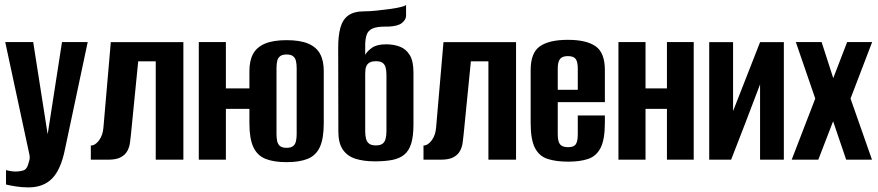

<svg xmlns="http://www.w3.org/2000/svg" viewBox="-20 -672 3696 808"><path d="M99.9 116.6Q71.6 116.6 45.9 112.4Q20.2 108.2 5.3 104.5V43.9Q11.4 45.6 22.6 47.7Q33.8 49.9 47.5 49.9Q60 49.9 76.3 45.8Q92.5 41.6 98.6 19.7Q101.2 11.4 103.8 1.2Q106.5 -9 103.5 -22.5L2 -495H119.7L180.2 -109.1H181L240.9 -495H349.1L253.2 -42.9Q236.1 41.7 199.3 79.2Q162.5 116.6 99.9 116.6Z M362.2 0V-59.6Q380.8 -59.6 396.9 -81.5Q413 -103.5 415.3 -135.6L446.3 -494.7H751.7V0H635.4V-414H561.6L531 -105.5Q529.4 -90 527 -71.6Q524.7 -53.2 516 -37Q507.3 -20.7 488.5 -10.4Q469.7 0 435.3 0Z M1186 10.4Q1131.8 10.4 1097.1 -3.6Q1062.4 -17.7 1046 -53.3Q1029.6 -88.9 1029.6 -153V-372.7Q1029.6 -417 1045.3 -445.6Q1061 -474.2 1095.7 -488.6Q1130.4 -503 1186 -503Q1242.4 -503 1276.7 -488.6Q1311.1 -474.2 1326.8 -445.6Q1342.5 -417 1342.5 -372.7V-153.6Q1342.5 -88.9 1326.1 -53.3Q1309.7 -17.7 1275 -3.6Q1240.3 10.4 1186 10.4ZM816.6 0V-495H930.6V-300H1067.7V-213.8H930.6V0ZM1186 -49.9Q1204.1 -49.9 1213.3 -57.1Q1222.6 -64.4 1225.5 -77.9Q1228.5 -91.5 1228.5 -108.2V-385Q1228.5 -402.1 1225.5 -415.2Q1222.6 -428.2 1213.3 -435.5Q1204.1 -442.7 1186 -442.7Q1168 -442.7 1158.8 -435.5Q1149.5 -428.2 1146.5 -415.2Q1143.6 -402.1 1143.6 -385V-108.2Q1143.6 -91.5 1146.5 -77.9Q1149.5 -64.4 1158.8 -57.1Q1168 -49.9 1186 -49.9Z M1556.8 7Q1510.9 7 1476.6 -3.7Q1442.3 -14.4 1423.1 -41.8Q1403.9 -69.2 1403.9 -118.3L1403.2 -471.4Q1403.2 -521.7 1412.6 -555.8Q1422 -589.9 1445.9 -607.1Q1469.8 -624.3 1513 -624.3Q1533 -624.3 1562 -627.1Q1591 -630 1619.2 -633.8Q1647.4 -637.6 1667.2 -642.6Q1687 -647.6 1688.9 -651.6V-606.1Q1688.9 -589.5 1671.6 -575.4Q1654.4 -561.4 1613 -560H1600.5Q1565.2 -560 1547.4 -551.8Q1529.6 -543.6 1523.6 -527Q1517.5 -510.4 1516.9 -485.7V-441.2Q1525.5 -457.1 1545.9 -471.3Q1566.2 -485.5 1604.8 -485.5Q1637.8 -485.5 1663.6 -475.3Q1689.4 -465.1 1704.7 -439.7Q1720 -414.3 1720 -366.8V-148.3Q1720 -98.3 1710.4 -67.7Q1700.8 -37.1 1681.1 -21Q1661.5 -4.9 1630.7 1.1Q1599.9 7 1556.8 7ZM1561.6 -60.1Q1580.6 -60.1 1590 -67.4Q1599.4 -74.6 1602.8 -88.5Q1606.3 -102.3 1606.3 -120.3V-356.4Q1606.3 -374.4 1603 -387.3Q1599.7 -400.1 1590.5 -407.2Q1581.3 -414.4 1562.2 -414.4Q1546.8 -414.4 1537.7 -410Q1528.7 -405.6 1524 -398Q1519.2 -390.4 1518.1 -381.2Q1516.9 -372 1516.9 -361.8V-120.3Q1516.9 -102.3 1520.3 -88.5Q1523.8 -74.6 1533.5 -67.4Q1543.2 -60.1 1561.6 -60.1Z M1762.2 0V-59.6Q1780.8 -59.6 1796.9 -81.5Q1813 -103.5 1815.3 -135.6L1846.3 -494.7H2151.7V0H2035.4V-414H1961.6L1931 -105.5Q1929.4 -90 1927 -71.6Q1924.7 -53.2 1916 -37Q1907.3 -20.7 1888.5 -10.4Q1869.7 0 1835.3 0Z M2371.6 8.3Q2319.9 8.3 2284.5 -3.2Q2249.2 -14.7 2231.2 -49.5Q2213.2 -84.3 2213.2 -154.4V-376.8Q2213.2 -450.3 2252.3 -477.3Q2291.5 -504.4 2369.7 -504.4Q2447.6 -504.4 2486.5 -477.3Q2525.5 -450.3 2525.5 -376.8V-242.2H2327.2V-107.4Q2327.2 -76.7 2336.8 -64.7Q2346.5 -52.6 2371 -52.6Q2393.9 -52.6 2402.7 -64.3Q2411.5 -76.1 2411.5 -107.4V-186H2525.5V-155.4Q2525.5 -85.3 2507.7 -50.1Q2489.9 -15 2455.5 -3.3Q2421.1 8.3 2371.6 8.3ZM2327.2 -294H2411.5V-383.3Q2411.5 -411.8 2402.7 -423.8Q2393.9 -435.9 2369.7 -435.9Q2346.5 -435.9 2336.8 -423.8Q2327.2 -411.8 2327.2 -383.3Z M2582.6 0V-495H2696.6V-300H2786.7V-495H2899.4V0H2786.7V-213.8H2696.6V0Z M2964.6 0V-494.7H3065V-204.5L3178.7 -494.7H3278.7V0H3178.6V-317Q3148.3 -237.4 3118.3 -158.5Q3088.3 -79.6 3056.8 0Z M3311.7 0 3410.9 -257.2 3329.1 -495H3437.6L3486.6 -343.2L3545.1 -495H3650.3L3559.3 -257.2L3649.6 0H3541L3486 -161.6L3423.7 0Z"/></svg>

Font: Alumni Sans Thin
Style: Regular
Weight: 100
Designer: Robert E. Leuschke
Foundry: Robert E. Leuschke
Version: Version 1.018